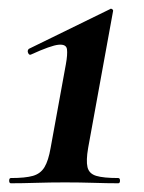

<svg xmlns="http://www.w3.org/2000/svg" viewBox="-20 -420 331 440"><path d="M5 0Q1 0 1 -6Q1 -12 5 -12Q38 -12 55.5 -17Q73 -22 82 -37Q91 -52 96 -81L131 -273Q135 -295 133.5 -307Q132 -319 114.5 -317.5Q97 -316 51 -295Q47 -293 44.5 -298.5Q42 -304 46 -308L232 -399Q234 -401 237 -399Q240 -397 239 -394L182 -81Q177 -52 180.5 -37Q184 -22 200.5 -17Q217 -12 251 -12Q255 -12 255 -6Q255 0 251 0Q226 0 195 -1Q164 -2 129 -2Q94 -2 62.5 -1Q31 0 5 0Z"/></svg>

Font: Cormorant
Style: Bold Italic
Weight: 700
Italic angle: -10°
Designer: Christian Thalmann (Catharsis Fonts)
Foundry: Catharsis Fonts
Version: Version 4.000